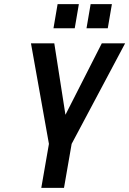

<svg xmlns="http://www.w3.org/2000/svg" viewBox="-20 -910 626 930"><path d="M180 0 217 -213 130 -700H243L297 -354L473 -700H586L327 -213L290 0ZM399 -773 419 -890H522L502 -773ZM239 -773 259 -890H362L342 -773Z"/></svg>

Font: Cuprum SemiBold
Style: Italic
Weight: 600
Italic angle: -10°
Version: Version 3.000